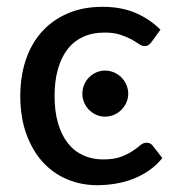

<svg xmlns="http://www.w3.org/2000/svg" viewBox="-20 -536 518 563"><path d="M424.5 -413Q420 -407.5 415.8 -404.2Q411.5 -401 403.5 -401Q395.5 -401 386.8 -407.2Q378 -413.5 364.8 -420.8Q351.5 -428 332.8 -434.2Q314 -440.5 286.5 -440.5Q250.5 -440.5 223 -427.5Q195.5 -414.5 177.2 -390.5Q159 -366.5 149.5 -332Q140 -297.5 140 -254.5Q140 -210 150 -175.2Q160 -140.5 178.5 -116.8Q197 -93 223.5 -80.8Q250 -68.5 282.5 -68.5Q314 -68.5 334.5 -76.2Q355 -84 368.5 -93Q382 -102 391 -109.8Q400 -117.5 409.5 -117.5Q421.5 -117.5 428 -108.5L456 -72.5Q438.5 -51 416.8 -36Q395 -21 370.5 -11.5Q346 -2 319.2 2.5Q292.5 7 265 7Q217.5 7 176.2 -10.5Q135 -28 104.8 -61.5Q74.5 -95 57 -143.8Q39.5 -192.5 39.5 -254.5Q39.5 -311 55.2 -359Q71 -407 101.8 -441.8Q132.5 -476.5 177.5 -496.2Q222.5 -516 280.5 -516Q335 -516 376.5 -498.5Q418 -481 450.5 -449ZM356 -261Q356 -247.5 350.5 -235.2Q345 -223 335.8 -213.8Q326.5 -204.5 314 -199.2Q301.5 -194 288 -194Q274.5 -194 262.5 -199.2Q250.5 -204.5 241.2 -213.8Q232 -223 226.8 -235.2Q221.5 -247.5 221.5 -261Q221.5 -275 226.8 -287.5Q232 -300 241.2 -309.2Q250.5 -318.5 262.5 -323.8Q274.5 -329 288 -329Q301.5 -329 314 -323.8Q326.5 -318.5 335.8 -309.2Q345 -300 350.5 -287.5Q356 -275 356 -261Z"/></svg>

Font: Lato 2
Style: Regular
Weight: 500
Designer: Lukasz Dziedzic with Adam Twardoch and Botio Nikoltchev
Foundry: tyPoland Lukasz Dziedzic
Version: Version 2.015; 2015-08-06; http://www.latofonts.com/